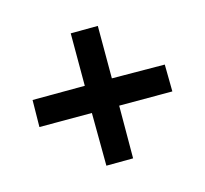

<svg xmlns="http://www.w3.org/2000/svg" viewBox="-99 -718 780 730"><g transform="rotate(30 290.5 -353.0)"><path d="M436 -575 288 -429 142 -575 67 -499 213 -353 68 -207 142 -131 288 -277 436 -131 510 -206 364 -353 512 -501Z"/></g></svg>

Font: Noto Sans Myanmar UI
Style: Bold
Weight: 700
Designer: Monotype Design Team
Foundry: Monotype Imaging Inc.
Version: Version 2.103